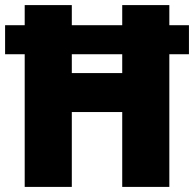

<svg xmlns="http://www.w3.org/2000/svg" viewBox="-22 -734 762 754"><path d="M75 0H260V-294H458V0H643V-521H720V-635H643V-714H458V-635H260V-714H75V-635H-2V-521H75ZM260 -447V-521H458V-447Z"/></svg>

Font: Noto Sans Arabic SemCond Blk
Style: Regular
Weight: 900
Width: 4
Designer: Monotype Design Team, Nadine Chahine, Nizar Qandah and Khaled Hosny
Foundry: Monotype Imaging Inc.
Version: Version 2.012